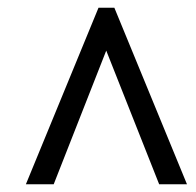

<svg xmlns="http://www.w3.org/2000/svg" viewBox="-20 -734 508 497"><path d="M47 -257 235 -714H276L464 -257H392L255 -603L119 -257Z"/></svg>

Font: Noto Serif Condensed ExtraBold
Style: Italic
Weight: 800
Width: 3
Italic angle: -12°
Designer: Monotype Design Team
Foundry: Monotype Imaging Inc.
Version: Version 2.014; ttfautohint (v1.8.4.7-5d5b)